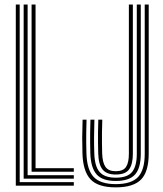

<svg xmlns="http://www.w3.org/2000/svg" viewBox="-20 -820 722 848"><path d="M49.8 0V-800H67V-15.5H306V0ZM84.5 -30.8V-800H102V-46.2H306V-30.8ZM119.5 -61.5V-800H137V-77H306V-61.5ZM491.2 7.5Q413 7.5 379.9 -27.9Q346.8 -63.2 344.2 -141.2Q343 -178 343.1 -211.8Q343.2 -245.5 344.8 -291.5H362.2Q361.2 -257.5 360.9 -232.9Q360.5 -208.2 360.8 -186.9Q361 -165.5 361.8 -141.8Q364 -69.8 394 -38.2Q424 -6.8 491.2 -6.8Q560 -6.8 589.6 -38Q619.2 -69.2 619.2 -141.2V-800H636.8V-141.2Q636.8 -61.8 603 -27.1Q569.2 7.5 491.2 7.5ZM491.2 -20.8Q432 -20.8 406.6 -49.8Q381.2 -78.8 379 -142.2Q378.5 -166.2 378.1 -187.2Q377.8 -208.2 378.1 -232.8Q378.5 -257.2 379.5 -291.5H397Q395.5 -247 395.4 -212.8Q395.2 -178.5 396.5 -142.5Q398.2 -84.2 420.5 -59.8Q442.8 -35.2 491 -35.2Q543.5 -35.2 563.9 -61.2Q584.2 -87.2 584.2 -140.8V-800H601.8V-141.2Q601.8 -77 576.1 -48.9Q550.5 -20.8 491.2 -20.8ZM491 -49.2Q451.2 -49.2 433.2 -71.1Q415.2 -93 413.8 -143Q413.2 -167.5 412.9 -190.2Q412.5 -213 412.9 -237.4Q413.2 -261.8 414.2 -291.5H431.8Q430.8 -259.2 430.4 -234.6Q430 -210 430.4 -188.4Q430.8 -166.8 431.2 -143Q432.5 -102 445.9 -82.9Q459.2 -63.8 491 -63.8Q524.2 -63.8 536.8 -82.9Q549.2 -102 549.2 -140.8V-800H566.8V-140.8Q566.8 -94.8 550.2 -72Q533.8 -49.2 491 -49.2Z"/></svg>

Font: Big Shoulders Inline Display Thin SemiBold
Style: Regular
Weight: 600
Version: Version 2.002